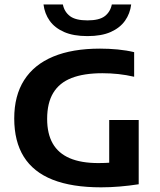

<svg xmlns="http://www.w3.org/2000/svg" viewBox="-20 -816 702 843"><path d="M424 6.5Q296 6.5 211.2 -27Q126.5 -60.5 84.5 -127.8Q42.5 -195 42.5 -296Q42.5 -396 86 -464.2Q129.5 -532.5 213.5 -567.5Q297.5 -602.5 419 -602.5Q458 -602.5 497 -598.8Q536 -595 569 -587V-479Q534.5 -487 499.8 -490.8Q465 -494.5 429.5 -494.5Q348 -494.5 294.2 -473.5Q240.5 -452.5 213.8 -408.2Q187 -364 187 -294Q187 -229 211.5 -186Q236 -143 286 -121.5Q336 -100 412 -100Q439.5 -100 470.2 -102.2Q501 -104.5 525.5 -108.5L459.5 -53V-289H589V-7Q547.5 -0.5 505.2 3Q463 6.5 424 6.5ZM364 -657.5Q302.5 -657.5 261.5 -675.5Q220.5 -693.5 198.2 -724.8Q176 -756 171 -796.5H256Q262.5 -764 287.2 -745.2Q312 -726.5 364 -726.5Q416 -726.5 440.2 -745.2Q464.5 -764 471 -796.5H556Q551 -756 528.8 -724.8Q506.5 -693.5 466 -675.5Q425.5 -657.5 364 -657.5Z"/></svg>

Font: Encode Sans SC SemiExpanded SemiBold
Style: Regular
Weight: 600
Width: 6
Designer: Multiple Designers
Foundry: Impallari Type
Version: Version 3.002